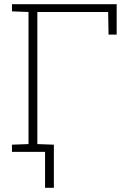

<svg xmlns="http://www.w3.org/2000/svg" viewBox="-20 -731 629 924"><path d="M37.6 0V-34.7L117.2 -37.6V-673.3L37.6 -676.3V-710.9H541.5V-564.5H502.4L500.5 -673.3H159.7V-37.6L239.3 -34.7V0ZM196.8 172.9V-21H239.3V172.9Z"/></svg>

Font: Roboto Slab ExtraLight
Style: Regular
Weight: 250
Designer: Google
Version: Version 2.000; ttfautohint (v1.8.1.43-b0c9)